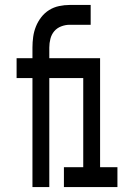

<svg xmlns="http://www.w3.org/2000/svg" viewBox="-20 -755 540 775"><path d="M111 0V-440H47V-520H111V-563Q111 -585 114 -606.5Q117 -628 125 -648Q133 -668 146.5 -685.5Q160 -703 178.5 -714.5Q197 -726 218.5 -730.5Q240 -735 261 -735H346V-655H261Q244 -655 227 -648.5Q210 -642 199 -629Q188 -616 183.5 -598.5Q179 -581 179 -563V-520H315V-440H179V0ZM238 0V-80H316V-440H247V-520H384V-80H454V0Z"/></svg>

Font: Iosevka Term Curly Medium
Style: Regular
Weight: 500
Designer: Belleve Invis
Foundry: Belleve Invis
Version: Version 32.3.0